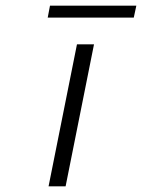

<svg xmlns="http://www.w3.org/2000/svg" viewBox="-20 -656 503 676"><path d="M251 -500H311L211 0H151ZM156 -636H460L451 -594H148Z"/></svg>

Font: Albert Sans Light
Style: Italic
Weight: 300
Italic angle: -11.25°
Designer: Andreas Rasmussen
Foundry: a.Foundry
Version: Version 1.025